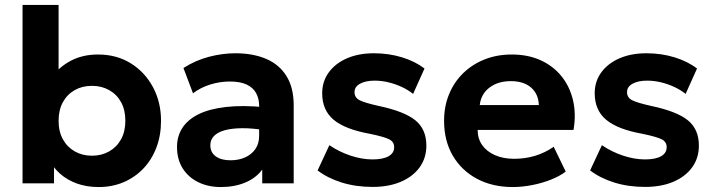

<svg xmlns="http://www.w3.org/2000/svg" viewBox="-20 -740 2883 775"><path d="M378 15Q330 15 290.5 0.8Q251 -13.5 222.2 -39Q193.5 -64.5 178 -98L198 -130.5V0H71V-720H216.5V-390L184 -423.5Q218.5 -470 266.2 -495Q314 -520 375.5 -520Q450.5 -520 507.8 -484.5Q565 -449 597.5 -388.2Q630 -327.5 630 -252.5Q630 -193.5 611.2 -144.2Q592.5 -95 558.5 -59.5Q524.5 -24 478.8 -4.5Q433 15 378 15ZM351 -111.5Q390 -111.5 420.5 -128.8Q451 -146 468.5 -177.5Q486 -209 486 -252.5Q486 -296 468.8 -327.5Q451.5 -359 420.8 -376.2Q390 -393.5 351 -393.5Q312 -393.5 281.5 -376.2Q251 -359 233.8 -327.5Q216.5 -296 216.5 -252.5Q216.5 -209 234 -177.5Q251.5 -146 282 -128.8Q312.5 -111.5 351 -111.5Z M871.5 15Q820.5 15 780.5 -4.5Q740.5 -24 717.5 -60.2Q694.5 -96.5 694.5 -147Q694.5 -190 716 -223.5Q737.5 -257 781.2 -278.8Q825 -300.5 892.2 -308.2Q959.5 -316 1051 -307L1052.5 -214Q998 -223 956.2 -222.5Q914.5 -222 886.2 -214Q858 -206 843.5 -190.8Q829 -175.5 829 -154Q829 -124.5 851 -108.8Q873 -93 910.5 -93Q943 -93 969 -104.5Q995 -116 1010.5 -138Q1026 -160 1026 -191.5V-312.5Q1026 -342 1013.8 -364.2Q1001.5 -386.5 975.5 -398.8Q949.5 -411 907.5 -411Q868.5 -411 829.8 -399.2Q791 -387.5 759 -363.5L720.5 -465.5Q769 -496.5 823.5 -510.8Q878 -525 930 -525Q1001 -525 1054 -502.5Q1107 -480 1136.2 -433.2Q1165.5 -386.5 1165.5 -314.5V0H1038.5V-55.5Q1013.5 -21.5 970 -3.2Q926.5 15 871.5 15Z M1484 14.5Q1416.5 14.5 1359.5 -3.2Q1302.5 -21 1262 -52L1309.5 -154Q1349 -127 1395 -111.8Q1441 -96.5 1483.5 -96.5Q1525.5 -96.5 1548.2 -109.2Q1571 -122 1571 -146Q1571 -167.5 1550.8 -177.8Q1530.5 -188 1472.5 -200Q1372.5 -218 1326.5 -256.8Q1280.5 -295.5 1280.5 -363.5Q1280.5 -411.5 1307.2 -448Q1334 -484.5 1381 -504.8Q1428 -525 1489 -525Q1549 -525 1602.2 -508.8Q1655.5 -492.5 1693.5 -463.5L1647.5 -361Q1627.5 -377 1601.8 -389Q1576 -401 1547.8 -407.8Q1519.5 -414.5 1492.5 -414.5Q1456 -414.5 1433.5 -402.2Q1411 -390 1411 -368Q1411 -346 1431.5 -335.5Q1452 -325 1508 -312.5Q1612.5 -290.5 1656.8 -254.2Q1701 -218 1701 -152.5Q1701 -102 1673.8 -64.5Q1646.5 -27 1597.8 -6.2Q1549 14.5 1484 14.5Z M2050 15Q1967.5 15 1905 -18.5Q1842.5 -52 1807.5 -112Q1772.5 -172 1772.5 -252.5Q1772.5 -311 1792.8 -360Q1813 -409 1849.8 -444.8Q1886.5 -480.5 1936.2 -500.2Q1986 -520 2045.5 -520Q2111 -520 2161.8 -497Q2212.5 -474 2246 -432.8Q2279.5 -391.5 2292.8 -336Q2306 -280.5 2295 -215.5H1908Q1908 -180.5 1926.2 -154.5Q1944.5 -128.5 1977.8 -113.8Q2011 -99 2055.5 -99Q2099.5 -99 2139.5 -111Q2179.5 -123 2215 -147.5L2263.5 -47.5Q2239.5 -29 2203.5 -14.8Q2167.5 -0.5 2127.2 7.2Q2087 15 2050 15ZM1916.5 -316H2155Q2153.5 -360.5 2123.8 -386.5Q2094 -412.5 2042 -412.5Q1990 -412.5 1955.8 -386.5Q1921.5 -360.5 1916.5 -316Z M2584 14.5Q2516.5 14.5 2459.5 -3.2Q2402.5 -21 2362 -52L2409.5 -154Q2449 -127 2495 -111.8Q2541 -96.5 2583.5 -96.5Q2625.5 -96.5 2648.2 -109.2Q2671 -122 2671 -146Q2671 -167.5 2650.8 -177.8Q2630.5 -188 2572.5 -200Q2472.5 -218 2426.5 -256.8Q2380.5 -295.5 2380.5 -363.5Q2380.5 -411.5 2407.2 -448Q2434 -484.5 2481 -504.8Q2528 -525 2589 -525Q2649 -525 2702.2 -508.8Q2755.5 -492.5 2793.5 -463.5L2747.5 -361Q2727.5 -377 2701.8 -389Q2676 -401 2647.8 -407.8Q2619.5 -414.5 2592.5 -414.5Q2556 -414.5 2533.5 -402.2Q2511 -390 2511 -368Q2511 -346 2531.5 -335.5Q2552 -325 2608 -312.5Q2712.5 -290.5 2756.8 -254.2Q2801 -218 2801 -152.5Q2801 -102 2773.8 -64.5Q2746.5 -27 2697.8 -6.2Q2649 14.5 2584 14.5Z"/></svg>

Font: Geologica Roman SemiBold
Style: Regular
Weight: 600
Designer: Sindre Bremnes, Frode Helland
Foundry: Monokrom Skriftforlag AS
Version: Version 1.010;gftools[0.9.28]